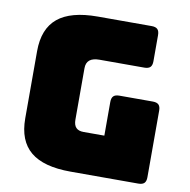

<svg xmlns="http://www.w3.org/2000/svg" viewBox="-80 -799 869 878"><g transform="rotate(10 354.0 -360.0)"><path d="M619 0H304Q179 0 118.5 -50Q58 -100 58 -204V-516Q58 -620 118.5 -670Q179 -720 304 -720H554Q573 -720 581.5 -711.5Q590 -703 590 -684V-563Q590 -544 581.5 -535.5Q573 -527 554 -527H346Q315 -527 300 -514.5Q285 -502 285 -477V-238Q285 -213 296.5 -201Q308 -189 331 -189H428V-345Q428 -364 436.5 -372.5Q445 -381 464 -381H619Q638 -381 646.5 -372.5Q655 -364 655 -345V-36Q655 -17 646.5 -8.5Q638 0 619 0Z"/></g></svg>

Font: Bungee
Style: Regular
Weight: 400
Designer: David Jonathan Ross
Foundry: David Jonathan Ross
Version: Version 1.001;PS 1.0;hotconv 1.0.72;makeotf.lib2.5.5900